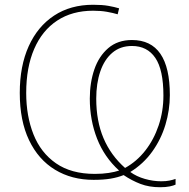

<svg xmlns="http://www.w3.org/2000/svg" viewBox="-20 -745 795 806"><path d="M693 -346Q693 -283 674.5 -221.5Q656 -160 619 -108.5Q582 -57 527 -23Q553 -4 588 6Q623 16 657 16Q677 16 691.5 13Q706 10 717 6V30Q709 34 692.5 37.5Q676 41 652 41Q606 41 569.5 27Q533 13 499 -10Q474 0 444 5Q414 10 373 10Q281 10 211 -32.5Q141 -75 102 -156.5Q63 -238 63 -355Q63 -468 100.5 -551Q138 -634 207 -679.5Q276 -725 371 -725Q409 -725 434.5 -720.5Q460 -716 480 -710L474 -685Q454 -691 428.5 -695.5Q403 -700 371 -700Q283 -700 220 -658.5Q157 -617 123.5 -539.5Q90 -462 90 -355Q90 -258 120.5 -181Q151 -104 215 -59.5Q279 -15 378 -15Q410 -15 436 -19Q462 -23 480 -29Q418 -85 387.5 -163Q357 -241 357 -331Q357 -398 376 -453.5Q395 -509 434.5 -543Q474 -577 534 -577Q693 -577 693 -346ZM666 -344Q666 -452 632 -502Q598 -552 534 -552Q485 -552 451.5 -523.5Q418 -495 401 -445Q384 -395 384 -331Q384 -237 414.5 -165Q445 -93 505 -40Q554 -67 590 -113Q626 -159 646 -218.5Q666 -278 666 -344Z"/></svg>

Font: Noto Sans Thin
Style: Regular
Weight: 100
Designer: Monotype Design Team
Foundry: Monotype Imaging Inc.
Version: Version 2.007